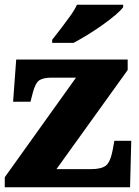

<svg xmlns="http://www.w3.org/2000/svg" viewBox="-20 -786 582 806"><path d="M0 0V-42L299 -460H195Q163 -460 146 -449.5Q129 -439 118 -398L108 -359H35L48 -536H516V-492L217 -76H362Q404 -76 423.5 -90Q443 -104 453 -156L460 -195H531L526 0ZM199 -619Q214 -638 234 -664Q254 -690 273.5 -717Q293 -744 303 -766H497V-756Q488 -743 464.5 -723Q441 -703 410 -681Q379 -659 347 -639.5Q315 -620 289 -606H199Z"/></svg>

Font: Noto Serif Khmer Black
Style: Regular
Weight: 900
Version: Version 2.003